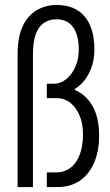

<svg xmlns="http://www.w3.org/2000/svg" viewBox="-20 -755 444 775"><path d="M51 0V-537Q51 -592 64 -630Q77 -668 99.5 -691Q122 -714 150 -724.5Q178 -735 208 -735Q244 -735 272 -724Q300 -713 320 -690.5Q340 -668 350.5 -634Q361 -600 361 -556Q361 -502 339.5 -460Q318 -418 282 -396V-392Q327 -373 353.5 -327Q380 -281 380 -207Q380 -143 359 -96Q338 -49 300.5 -24.5Q263 0 213 0H169V-59H205Q239 -59 263.5 -77Q288 -95 301.5 -130Q315 -165 315 -213Q315 -255 301.5 -288Q288 -321 264 -340Q240 -359 208 -359H169V-417H196Q225 -417 248 -436Q271 -455 284.5 -486Q298 -517 298 -556Q298 -612 275.5 -644.5Q253 -677 208 -677Q178 -677 156.5 -662Q135 -647 124 -616Q113 -585 113 -537V0Z"/></svg>

Font: Archivo ExtraCondensed Light
Style: Regular
Weight: 300
Width: 2
Designer: Hector Gatti
Foundry: Omnibus-Type
Version: Version 2.001